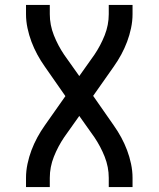

<svg xmlns="http://www.w3.org/2000/svg" viewBox="-20 -755 640 775"><path d="M85 0V-37Q85 -65 91 -93.5Q97 -122 107 -148.5Q117 -175 130.5 -200Q144 -225 161 -249L244 -367L161 -486Q144 -510 130.5 -535Q117 -560 107 -586.5Q97 -613 91 -641.5Q85 -670 85 -698V-735H181V-698Q181 -654 197.5 -612.5Q214 -571 239 -534L300 -448L361 -534Q386 -571 402.5 -612.5Q419 -654 419 -698V-735H515V-698Q515 -670 509 -641.5Q503 -613 493 -586.5Q483 -560 469.5 -535Q456 -510 439 -486L356 -368L439 -249Q456 -225 469.5 -200Q483 -175 493 -148.5Q503 -122 509 -93.5Q515 -65 515 -37V0H419V-37Q419 -81 402.5 -122.5Q386 -164 361 -201L300 -287L239 -201Q214 -164 197.5 -122.5Q181 -81 181 -37V0Z"/></svg>

Font: Iosevka Fixed Curly Md Ex
Style: Regular
Weight: 500
Width: 7
Monospace: yes
Designer: Belleve Invis
Foundry: Belleve Invis
Version: Version 30.1.2